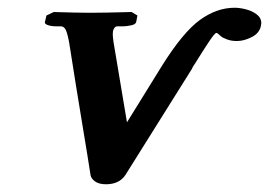

<svg xmlns="http://www.w3.org/2000/svg" viewBox="-20 -465 695 496"><path d="M399 -296Q453 -382 496.5 -413.5Q540 -445 586 -445Q599 -445 615 -441Q631 -437 643 -428Q655 -419 655 -405Q655 -404 654.5 -402Q654 -400 654 -398Q650 -379 630 -369Q610 -359 592 -359Q578 -359 567 -363Q556 -367 551 -371Q542 -380 539 -380Q535 -380 520 -357.5Q505 -335 482 -298Q480 -296 479 -293.5Q478 -291 476 -289H477Q434 -220 390.5 -151Q347 -82 304 -13Q288 11 254 11Q236 11 226 4Q216 -3 214 -12Q206 -64 196 -123.5Q186 -183 176.5 -242.5Q167 -302 159 -353Q155 -376 150.5 -386.5Q146 -397 137 -397H126Q113 -397 104 -400Q95 -403 96 -408L100 -425L119 -434Q119 -434 135.5 -433.5Q152 -433 174 -432.5Q196 -432 212 -432Q232 -432 257 -432.5Q282 -433 301 -433.5Q320 -434 320 -434L335 -425L332 -409Q331 -402 318.5 -399.5Q306 -397 299 -397H282Q275 -396 272 -385Q271 -378 271.5 -372Q272 -366 273 -358L308 -149Z"/></svg>

Font: Libertinus Serif Semibold Italic
Style: Regular
Weight: 600
Italic angle: -11.5°
Designer: Philipp H. Poll, Khaled Hosny
Foundry: Caleb Maclennan
Version: Version 7.051;RELEASE